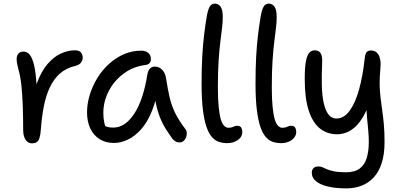

<svg xmlns="http://www.w3.org/2000/svg" viewBox="-20 -780 2217 1061"><path d="M157 12Q142 12 131 3Q120 -6 114 -23Q108 -40 108 -61Q108 -126 106 -189Q104 -252 98.5 -305Q93 -358 83 -392Q77 -415 74.5 -428Q72 -441 72 -454Q72 -472 81.5 -483.5Q91 -495 111 -495Q129 -495 143.5 -478.5Q158 -462 168 -421.5Q178 -381 182 -309Q186 -237 184 -127L152 -156Q159 -253 183.5 -319.5Q208 -386 242.5 -426Q277 -466 316 -484Q355 -502 393 -502Q418 -502 427.5 -490Q437 -478 437 -461Q437 -447 428 -434.5Q419 -422 397 -416Q345 -404 311 -373.5Q277 -343 255.5 -297.5Q234 -252 222.5 -194Q211 -136 206 -68Q204 -36 198.5 -18.5Q193 -1 183 5.5Q173 12 157 12Z M609 10Q564 10 530.5 -11Q497 -32 479 -70Q461 -108 461 -159Q461 -207 476 -256Q491 -305 518 -349Q545 -393 582.5 -427Q620 -461 665 -480.5Q710 -500 761 -500Q784 -500 799 -488Q814 -476 814 -452Q814 -440 806.5 -431.5Q799 -423 784 -421Q714 -412 661.5 -372Q609 -332 580 -275Q551 -218 551 -156Q551 -127 556 -103.5Q561 -80 578 -43L526 -112Q549 -89 564.5 -82Q580 -75 607 -75Q671 -75 721.5 -151Q772 -227 795 -372Q799 -391 809 -401.5Q819 -412 836 -412Q860 -412 877 -393.5Q894 -375 898 -345Q907 -287 917.5 -241.5Q928 -196 948 -155.5Q968 -115 1002 -70Q1011 -60 1012 -47Q1013 -34 1008.5 -21.5Q1004 -9 994.5 -1Q985 7 972 7Q958 7 949 1Q940 -5 932 -14Q913 -41 896 -67.5Q879 -94 865 -128.5Q851 -163 841 -210.5Q831 -258 827 -323L860 -324Q846 -232 820 -167.5Q794 -103 759 -64.5Q724 -26 685.5 -8Q647 10 609 10Z M1236 11Q1213 11 1191.5 4.5Q1170 -2 1152.5 -21Q1135 -40 1122 -76Q1109 -112 1101.5 -171Q1094 -230 1094 -317Q1094 -401 1097.5 -465.5Q1101 -530 1107.5 -584.5Q1114 -639 1123 -692Q1130 -730 1140 -745Q1150 -760 1167 -760Q1187 -760 1199 -743Q1211 -726 1211 -686Q1211 -658 1207 -625Q1203 -592 1197.5 -548Q1192 -504 1188 -443.5Q1184 -383 1184 -297Q1184 -232 1188.5 -188.5Q1193 -145 1200.5 -120Q1208 -95 1219 -84.5Q1230 -74 1241 -74Q1255 -74 1263 -77Q1271 -80 1276.5 -82.5Q1282 -85 1289 -85Q1307 -85 1313 -75Q1319 -65 1319 -51Q1319 -23 1294 -6Q1269 11 1236 11Z M1534 11Q1511 11 1489.5 4.5Q1468 -2 1450.5 -21Q1433 -40 1420 -76Q1407 -112 1399.5 -171Q1392 -230 1392 -317Q1392 -401 1395.5 -465.5Q1399 -530 1405.5 -584.5Q1412 -639 1421 -692Q1428 -730 1438 -745Q1448 -760 1465 -760Q1485 -760 1497 -743Q1509 -726 1509 -686Q1509 -658 1505 -625Q1501 -592 1495.5 -548Q1490 -504 1486 -443.5Q1482 -383 1482 -297Q1482 -232 1486.5 -188.5Q1491 -145 1498.5 -120Q1506 -95 1517 -84.5Q1528 -74 1539 -74Q1553 -74 1561 -77Q1569 -80 1574.5 -82.5Q1580 -85 1587 -85Q1605 -85 1611 -75Q1617 -65 1617 -51Q1617 -33 1605 -18.5Q1593 -4 1574 3.5Q1555 11 1534 11Z M1894 261Q1834 261 1791 250.5Q1748 240 1725.5 221Q1703 202 1703 175Q1703 159 1712 149.5Q1721 140 1740 140Q1753 140 1763.5 145Q1774 150 1788.5 156Q1803 162 1827.5 167Q1852 172 1891 172Q1940 172 1967.5 151.5Q1995 131 2006.5 93Q2018 55 2018 5Q2018 -24 2015.5 -52Q2013 -80 2010 -112Q2007 -144 2004 -186.5Q2001 -229 2000 -287L2034 -258Q2016 -189 1992.5 -145.5Q1969 -102 1942.5 -78.5Q1916 -55 1891 -46.5Q1866 -38 1844 -38Q1788 -38 1748 -70Q1708 -102 1686 -169Q1664 -236 1664 -343Q1664 -410 1671 -444Q1678 -478 1690.5 -490Q1703 -502 1718 -502Q1734 -502 1744 -494.5Q1754 -487 1758 -470Q1762 -453 1760 -424Q1757 -361 1758.5 -306Q1760 -251 1769 -210.5Q1778 -170 1795 -147.5Q1812 -125 1839 -125Q1881 -125 1912.5 -168.5Q1944 -212 1964.5 -286.5Q1985 -361 1995 -454Q1998 -482 2005.5 -491.5Q2013 -501 2031 -501Q2042 -501 2052.5 -496Q2063 -491 2070.5 -479.5Q2078 -468 2081.5 -448.5Q2085 -429 2082 -400Q2077 -349 2078 -311Q2079 -273 2083 -239.5Q2087 -206 2092 -171.5Q2097 -137 2101 -95Q2105 -53 2105 5Q2105 72 2089.5 120.5Q2074 169 2045.5 200Q2017 231 1978.5 246Q1940 261 1894 261Z"/></svg>

Font: Shantell Sans Light
Style: Regular
Weight: 400
Version: Version 1.011;[c5ecc13dd]